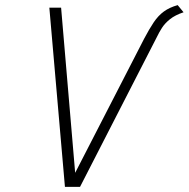

<svg xmlns="http://www.w3.org/2000/svg" viewBox="-20 -730 738 751"><path d="M675 -710Q643 -701 621 -685Q599 -669 581.5 -643Q564 -617 544 -579L274 -54L219 -700H173L234 1H293L594 -586Q602 -603 613.5 -621Q625 -639 645 -655Q665 -671 698 -682Z"/></svg>

Font: Advent Pro Light
Style: Italic
Weight: 300
Italic angle: -12°
Version: Version 3.000